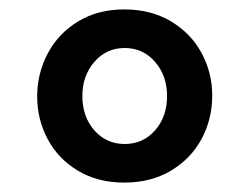

<svg xmlns="http://www.w3.org/2000/svg" viewBox="-20 -740 530 408"><path d="M59 -535Q59 -584 81.5 -626.5Q104 -669 146 -694.5Q188 -720 244 -720Q301 -720 343.5 -694.5Q386 -669 408.5 -627Q431 -585 431 -537Q431 -487 408.5 -445Q386 -403 343.5 -377.5Q301 -352 244 -352Q188 -352 146 -377Q104 -402 81.5 -444Q59 -486 59 -535ZM335 -536Q335 -579 309.5 -608.5Q284 -638 245 -638Q206 -638 180.5 -608.5Q155 -579 155 -536Q155 -492 180.5 -463Q206 -434 245 -434Q284 -434 309.5 -463Q335 -492 335 -536Z"/></svg>

Font: MartelSansBold
Style: Bold
Weight: 700
Designer: Dan Reynolds and Mathieu Réguer
Foundry: Dan Reynolds and Mathieu Réguer
Version: Version 1.002; ttfautohint (v1.1) -l 5 -r 5 -G 72 -x 0 -D la